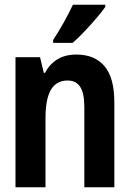

<svg xmlns="http://www.w3.org/2000/svg" viewBox="-20 -786 540 806"><path d="M45 0V-546H148L164 -480H169Q188 -517 221 -537Q254 -557 301 -557Q377 -557 418.5 -508.5Q460 -460 460 -356V0H334V-337Q334 -395 316.5 -421.5Q299 -448 264 -448Q217 -448 194 -409.5Q171 -371 171 -289V0ZM203 -618Q229 -658 249.5 -695Q270 -732 286 -766H422V-757Q409 -738 385 -710Q361 -682 334.5 -654Q308 -626 285 -606H203Z"/></svg>

Font: Noto Sans Mono ExtraCondensed
Style: Bold
Weight: 700
Width: 2
Designer: Monotype Design Team
Foundry: Monotype Imaging Inc.
Version: Version 2.014